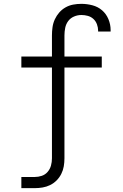

<svg xmlns="http://www.w3.org/2000/svg" viewBox="-20 -763 640 998"><path d="M91 215V157H160Q179 157 197 151Q215 145 227.5 130.5Q240 116 245 97.5Q250 79 250 60V-412H91V-469H250V-579Q250 -600 253 -621.5Q256 -643 265 -662.5Q274 -682 288 -698Q302 -714 320.5 -724.5Q339 -735 360 -739Q381 -743 403 -743Q432 -743 460.5 -735.5Q489 -728 510.5 -709.5Q532 -691 543.5 -663.5Q555 -636 555 -607Q555 -605 555 -603Q555 -601 555 -599H490Q490 -600 490 -601Q490 -602 490 -604Q490 -620 484 -636.5Q478 -653 465.5 -664.5Q453 -676 436.5 -680.5Q420 -685 403 -685Q383 -685 364.5 -677Q346 -669 334.5 -653.5Q323 -638 319 -618.5Q315 -599 315 -579V-469H509V-412H315V60Q315 81 311.5 101.5Q308 122 298.5 141Q289 160 274 175Q259 190 240.5 199Q222 208 201.5 211.5Q181 215 160 215Z"/></svg>

Font: Iosevka Custom Light Extended
Style: Regular
Weight: 300
Width: 7
Monospace: yes
Designer: Belleve Invis
Foundry: Belleve Invis
Version: Version 11.2.4; ttfautohint (v1.8.4)